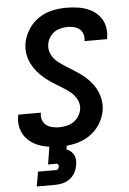

<svg xmlns="http://www.w3.org/2000/svg" viewBox="-62 -788 701 1047"><g transform="rotate(-5 288.0 -264.5)"><path d="M245 8Q284 8 324 -0.5Q364 -9 400 -32Q436 -55 459.5 -91Q483 -127 490 -166Q497 -210 484 -250.5Q471 -291 445 -322Q419 -353 385.5 -376.5Q352 -400 317 -421L315 -422Q291 -437 269 -454Q247 -471 234 -497.5Q221 -524 226 -554Q230 -579 247.5 -600.5Q265 -622 290.5 -630Q316 -638 340 -638Q364 -638 386 -630Q408 -622 418.5 -601Q429 -580 425 -557L424 -553H548Q549 -557 549 -562Q555 -595 547 -627Q539 -659 518 -682.5Q497 -706 468 -719.5Q439 -733 406.5 -738Q374 -743 341 -743Q302 -743 263 -734.5Q224 -726 189 -702.5Q154 -679 132 -643.5Q110 -608 103 -570Q98 -540 102.5 -511.5Q107 -483 119.5 -458Q132 -433 149.5 -412Q167 -391 188.5 -373.5Q210 -356 233 -341Q256 -326 280 -312Q304 -298 325.5 -280.5Q347 -263 360 -237.5Q373 -212 368 -182Q363 -156 343.5 -134Q324 -112 297.5 -104.5Q271 -97 245 -97Q220 -97 196.5 -105Q173 -113 160.5 -134.5Q148 -156 153 -181Q153 -183 154 -185H30Q29 -180 28 -176Q22 -141 31 -108.5Q40 -76 62 -52.5Q84 -29 113.5 -15.5Q143 -2 176.5 3Q210 8 245 8ZM96 214H196Q217 214 238 209Q259 204 277.5 190.5Q296 177 306.5 157Q317 137 320 116Q324 97 320.5 78.5Q317 60 304.5 46.5Q292 33 275 27L279 0H184L168 100H215Q221 100 223.5 105.5Q226 111 225 117Q224 123 220 128.5Q216 134 210 134H110Z"/></g></svg>

Font: Iosevka Sparkle Oblique
Style: Bold
Weight: 700
Italic angle: -9°
Designer: Belleve Invis
Foundry: Belleve Invis
Version: Version 4.5.0; ttfautohint (v1.8.3)